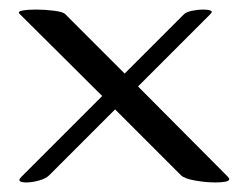

<svg xmlns="http://www.w3.org/2000/svg" viewBox="-20 -494 520 402"><path d="M35 -112Q26 -112 22 -114.5Q18 -117 25 -124L194 -293L21 -465Q16 -470 27.5 -472Q39 -474 55 -474Q74 -474 93.5 -471.5Q113 -469 117 -464L241 -340L365 -464Q370 -469 382.5 -471.5Q395 -474 405 -474Q415 -474 420.5 -472Q426 -470 421 -465L269 -313L457 -124Q460 -121 460 -119Q460 -115 451.5 -113.5Q443 -112 431 -112Q411 -112 388.5 -116Q366 -120 359 -127L221 -265L83 -127Q76 -120 61.5 -116Q47 -112 35 -112Z"/></svg>

Font: Kings
Style: Regular
Weight: 400
Designer: Robert E. Leuschke
Foundry: Robert E. Leuschke
Version: Version 1.010; ttfautohint (v1.8.3)